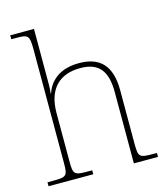

<svg xmlns="http://www.w3.org/2000/svg" viewBox="-113 -849 820 937"><g transform="rotate(-15 297.5 -380.0)"><path d="M16 0H242V-20H223C150 -20 146 -24 146 -94V-334C146 -461 213 -517 314 -517C407 -517 447 -468 447 -360V0H569V-20H552C479 -20 475 -24 475 -94V-362C475 -489 418 -542 314 -542C209 -542 163 -487 145 -435H143C145 -447 146 -465 146 -482V-760H26V-740H51C111 -740 118 -736 118 -662V-94C118 -24 114 -20 41 -20H16Z"/></g></svg>

Font: Noto Serif Sinhala Thin
Style: Regular
Weight: 100
Designer: Jelle Bosma - Monotype Design Team
Foundry: Monotype Imaging Inc.
Version: Version 2.007